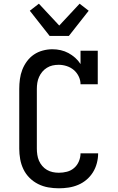

<svg xmlns="http://www.w3.org/2000/svg" viewBox="-20 -1009 640 1037"><path d="M298 8Q269 8 240.5 3Q212 -2 186 -15Q160 -28 139.5 -48.5Q119 -69 106.5 -95Q94 -121 89 -149.5Q84 -178 84 -206V-529Q84 -555 87.5 -581.5Q91 -608 100.5 -632.5Q110 -657 126 -678.5Q142 -700 163.5 -714.5Q185 -729 211 -736Q237 -743 263 -743Q286 -743 308 -738Q330 -733 349.5 -722.5Q369 -712 386 -697Q403 -682 415 -663V-735H508V-554H415Q415 -576 405 -596.5Q395 -617 378.5 -631Q362 -645 340.5 -652Q319 -659 297 -659Q280 -659 264 -655.5Q248 -652 233.5 -643Q219 -634 208.5 -621.5Q198 -609 191 -593.5Q184 -578 181.5 -561.5Q179 -545 179 -529V-206Q179 -190 181.5 -173Q184 -156 190.5 -141Q197 -126 208 -113Q219 -100 233.5 -91.5Q248 -83 264.5 -79.5Q281 -76 298 -76Q320 -76 341.5 -81.5Q363 -87 380 -101.5Q397 -116 406 -137.5Q415 -159 415 -181H510V-180Q510 -154 503 -127.5Q496 -101 482 -78.5Q468 -56 447.5 -38.5Q427 -21 402 -10.5Q377 0 350.5 4Q324 8 298 8ZM248 -815 141 -951 190 -989 300 -871 410 -989 459 -951 352 -815Z"/></svg>

Font: Iosevka Etoile Medium
Style: Regular
Weight: 500
Designer: Belleve Invis
Foundry: Belleve Invis
Version: Version 22.1.2; ttfautohint (v1.8.4)